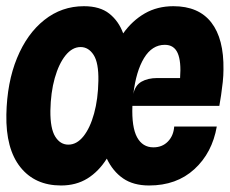

<svg xmlns="http://www.w3.org/2000/svg" viewBox="-56 -576 723 604"><path d="M136 7.5Q54 7.5 8 -50.2Q-38 -108 -36 -215.5Q-34 -316.5 -2.5 -393.2Q29 -470 83.5 -513.2Q138 -556.5 208 -556.5Q258.5 -556.5 288 -533Q317.5 -509.5 331.5 -471Q360 -511 399.5 -533.8Q439 -556.5 489.5 -556.5Q569 -556.5 608.8 -505.2Q648.5 -454 647 -357Q647 -339.5 644.8 -318Q642.5 -296.5 639.5 -276.5Q636.5 -256.5 634 -243H360.5Q358 -176 375.2 -144.2Q392.5 -112.5 426.5 -112.5Q454.5 -112.5 472.2 -130.8Q490 -149 492 -178H626Q611.5 -95 555.5 -43.8Q499.5 7.5 413 7.5Q363.5 7.5 331.2 -14.8Q299 -37 280 -77Q254.5 -36.5 219 -14.5Q183.5 7.5 136 7.5ZM159 -121Q185.5 -121 206.5 -147.2Q227.5 -173.5 240 -219Q252.5 -264.5 253.5 -322Q254.5 -378.5 238.5 -403.2Q222.5 -428 197.5 -428Q171.5 -428 150.2 -401.8Q129 -375.5 116.2 -330.2Q103.5 -285 102.5 -227.5Q102 -171.5 117.8 -146.2Q133.5 -121 159 -121ZM363.5 -280.5Q369 -307.5 389 -319Q409 -330.5 439 -330.5H510.5Q514.5 -382.5 503 -408.8Q491.5 -435 462.5 -435Q422.5 -435 397.2 -393.5Q372 -352 363.5 -280.5Z"/></svg>

Font: Spline Sans Mono
Style: Bold Italic
Weight: 700
Italic angle: -4°
Monospace: yes
Version: Version 1.004